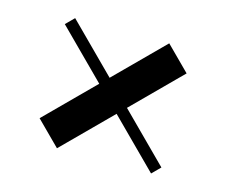

<svg xmlns="http://www.w3.org/2000/svg" viewBox="-59 -556 562 477"><g transform="rotate(15 222.0 -318.0)"><path d="M60 -459 81 -480 384 -177 363 -156ZM323 -480 384 -419 121 -156 60 -217Z"/></g></svg>

Font: Space Cowgirl
Style: Regular
Weight: 400
Designer: Valery Marier
Foundry: Valery Marier
Version: Version 1.000